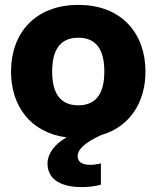

<svg xmlns="http://www.w3.org/2000/svg" viewBox="-20 -552 639 784"><path d="M300 -122C223 -122 193 -175 193 -260C193 -345 223 -398 300 -398C376 -398 406 -345 406 -260C406 -175 376 -122 300 -122ZM25 -260C25 -120 104 -10 252 9C201 37 174 78 174 115C174 185 235 212 314 212C337 212 369 209 392 202V115C377 119 363 121 348 121C319 121 297 111 297 86C297 61 319 34 392 0C511 -34 574 -135 574 -260C574 -414 478 -532 300 -532C121 -532 25 -414 25 -260Z"/></svg>

Font: Aspekta 800
Style: Regular
Weight: 800
Designer: Ivo Dolenc
Version: Version 2.000